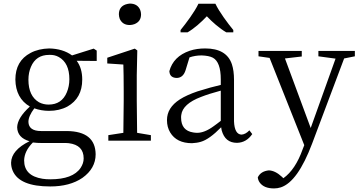

<svg xmlns="http://www.w3.org/2000/svg" viewBox="-20 -787 2005 1074"><path d="M521 -446V-504L504 -515L383 -477C349 -502 306 -515 255 -516C216 -515 181 -507 151 -491C94 -461 66 -411 66 -342C67 -273 94 -222 147 -191C100 -148 77 -110 76 -75C77 -36 100 -10 145 3C78 36 43 76 42 123C42 139 45 154 51 168C76 227 146 256 261 256C334 256 394 240 441 208C490 173 515 129 515 76C514 -9 461 -53 354 -54H210C164 -54 140 -71 139 -105C139 -127 150 -152 172 -181C197 -172 225 -167 254 -167C293 -167 327 -175 357 -191C412 -222 440 -272 440 -342C440 -384 430 -419 409 -447ZM252 -202C233 -202 215 -206 198 -215C159 -238 139 -280 139 -341C139 -368 144 -392 153 -413C172 -458 206 -480 255 -480C275 -481 293 -477 309 -468C348 -446 368 -405 368 -344C368 -317 363 -293 354 -271C335 -225 301 -202 252 -202ZM216 13H341C349 13 357 13 365 14C420 21 448 49 448 99C448 118 442 135 431 152C402 195 345 216 262 216C246 216 231 215 218 213C149 202 115 168 115 110C116 75 132 42 164 10C179 12 197 13 216 13Z M706 -647C715 -647 723 -649 732 -652C757 -662 769 -680 769 -707C769 -716 767 -724 764 -732C754 -755 735 -767 706 -767C698 -766 690 -765 682 -762C657 -753 645 -734 645 -707C645 -698 647 -690 650 -681C661 -658 679 -647 706 -647ZM824 -31 747 -44C746 -115 745 -175 745 -223V-366L748 -505L734 -515L580 -464V-432L670 -426C671 -393 672 -344 672 -277V-223C672 -175 671 -115 670 -44L586 -31V0H824Z M990 -619V-606H1029C1067 -628 1107 -664 1137 -696C1167 -664 1208 -628 1246 -606H1285V-619C1254 -657 1206 -721 1185 -766H1090C1069 -721 1021 -657 990 -619ZM1391 -37 1375 -58C1361 -43 1346 -35 1331 -34C1305 -35 1291 -60 1289 -108V-340C1289 -375 1285 -404 1277 -428C1257 -487 1207 -516 1128 -516C1097 -516 1068 -512 1041 -503C980 -482 942 -444 927 -388C928 -387 928 -385 928 -383C931 -362 945 -351 970 -351C993 -352 1009 -366 1018 -394L1040 -466C1060 -473 1083 -477 1108 -477C1135 -476 1156 -472 1171 -464C1200 -448 1215 -408 1215 -343V-312C1180 -304 1136 -292 1085 -276C1044 -262 1011 -247 986 -231C938 -200 914 -162 914 -115C914 -89 920 -66 932 -46C956 -6 997 14 1054 14C1071 13 1088 11 1104 6C1135 -3 1173 -30 1217 -75C1218 -70 1219 -64 1220 -58C1233 -11 1261 12 1306 12C1341 11 1369 -5 1391 -37ZM1215 -280V-111C1200 -99 1186 -89 1175 -81C1141 -56 1110 -44 1083 -44C1075 -44 1068 -45 1061 -46C1016 -53 993 -80 993 -129C993 -134 993 -139 994 -144C999 -185 1036 -219 1105 -245C1133 -256 1170 -268 1215 -280Z M1965 -472V-502H1761V-472L1857 -459L1718 -71L1574 -460L1668 -471V-502H1426V-472L1488 -463L1682 25L1673 48C1646 124 1610 178 1565 210L1557 202C1532 179 1508 167 1484 166C1454 169 1433 182 1422 205C1423 215 1426 224 1432 233C1448 256 1475 267 1513 267C1526 267 1538 265 1551 261C1614 240 1672 159 1726 16L1905 -460Z"/></svg>

Font: Noto Serif Tangut
Style: Regular
Weight: 400
Designer: YANG Xicheng
Foundry: Liu Zhao Studio
Version: Version 2.169